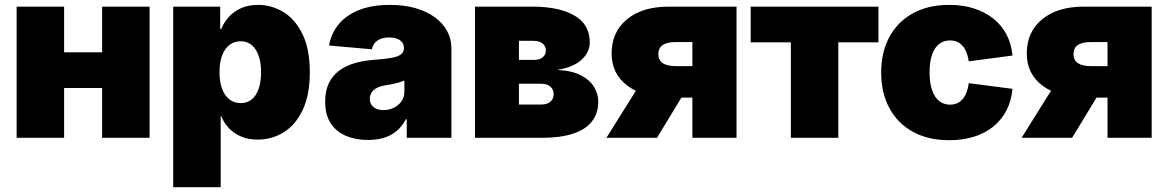

<svg xmlns="http://www.w3.org/2000/svg" viewBox="-20 -570 4832 794"><path d="M460.4 -353.5V-206.1H187V-353.5ZM245.1 -542.5V0H48.8V-542.5ZM598.6 -542.5V0H402.3V-542.5Z M696.3 204.1V-542.5H890.6V-450.2H895Q906.2 -478 927 -500.7Q947.8 -523.4 977.8 -536.6Q1007.8 -549.8 1047.4 -549.8Q1103 -549.8 1151.6 -520.5Q1200.2 -491.2 1230.7 -429.4Q1261.2 -367.7 1261.2 -271Q1261.2 -178.2 1232.2 -116.2Q1203.1 -54.2 1154.1 -23.4Q1105 7.3 1045.4 7.3Q1007.8 7.3 978 -5.1Q948.2 -17.6 927.5 -39.1Q906.7 -60.5 895.5 -88.4H892.6V204.1ZM975.1 -143.6Q1002 -143.6 1020.8 -158.7Q1039.6 -173.8 1049.6 -202.6Q1059.6 -231.4 1059.6 -271Q1059.6 -311 1049.6 -339.6Q1039.6 -368.2 1020.8 -383.8Q1002 -399.4 975.1 -399.4Q948.2 -399.4 928.5 -383.8Q908.7 -368.2 898.2 -339.6Q887.7 -311 887.7 -271Q887.7 -231.9 898.2 -203.4Q908.7 -174.8 928.5 -159.2Q948.2 -143.6 975.1 -143.6Z M1502.4 8.8Q1450.2 8.8 1409.9 -8.5Q1369.6 -25.9 1347.2 -60.8Q1324.7 -95.7 1324.7 -149.4Q1324.7 -194.3 1339.8 -225.8Q1355 -257.3 1382.3 -277.6Q1409.7 -297.9 1446 -308.6Q1482.4 -319.3 1524.9 -322.3Q1570.3 -325.7 1597.9 -330.6Q1625.5 -335.4 1637.9 -345Q1650.4 -354.5 1650.4 -370.1V-372.1Q1650.4 -385.7 1642.8 -395.3Q1635.3 -404.8 1621.8 -409.9Q1608.4 -415 1589.4 -415Q1570.8 -415 1555.7 -409.7Q1540.5 -404.3 1530.8 -393.6Q1521 -382.8 1518.1 -366.2L1340.8 -381.8Q1348.6 -429.2 1378.7 -467.3Q1408.7 -505.4 1462.4 -527.6Q1516.1 -549.8 1592.8 -549.8Q1650.9 -549.8 1698 -536.4Q1745.1 -522.9 1778.3 -498.5Q1811.5 -474.1 1829.1 -441.7Q1846.7 -409.2 1846.7 -370.6V0H1662.1V-76.7H1658.7Q1641.6 -45.9 1618.7 -27.1Q1595.7 -8.3 1566.7 0.2Q1537.6 8.8 1502.4 8.8ZM1565.9 -114.7Q1587.9 -114.7 1607.7 -124Q1627.4 -133.3 1639.9 -150.4Q1652.3 -167.5 1652.3 -192.4V-236.8Q1644.5 -233.9 1636 -231Q1627.4 -228 1617.4 -225.6Q1607.4 -223.1 1596.9 -221.2Q1586.4 -219.2 1574.2 -217.3Q1551.8 -213.9 1537.4 -205.8Q1522.9 -197.8 1516.1 -186.5Q1509.3 -175.3 1509.3 -161.1Q1509.3 -146.5 1516.6 -136Q1523.9 -125.5 1536.6 -120.1Q1549.3 -114.7 1565.9 -114.7Z M1944.3 0V-542.5H2182.6Q2292.5 -542.5 2355.7 -505.6Q2418.9 -468.8 2418.9 -394.5Q2418.9 -354 2384.8 -322.8Q2350.6 -291.5 2283.7 -280.8Q2344.2 -278.3 2381.8 -258.8Q2419.4 -239.3 2436.8 -210.2Q2454.1 -181.2 2454.1 -149.9Q2454.1 -101.1 2427.5 -67.4Q2400.9 -33.7 2348.6 -16.8Q2296.4 0 2219.7 0ZM2126 -137.7H2218.8Q2242.2 -137.7 2255.9 -149.2Q2269.5 -160.6 2269.5 -180.2Q2269.5 -200.2 2255.9 -211.9Q2242.2 -223.6 2218.8 -223.6H2126ZM2126 -322.3H2188.5Q2211.4 -322.3 2224.4 -333Q2237.3 -343.8 2237.3 -361.3Q2237.3 -380.4 2222.9 -390.9Q2208.5 -401.4 2182.6 -401.4H2126Z M3025.9 0H2843.3V-396H2773.9Q2738.3 -396 2720.5 -383.8Q2702.6 -371.6 2702.6 -345.7Q2702.6 -320.8 2721.2 -308.6Q2739.7 -296.4 2776.9 -296.4H2918.5V-166.5H2752Q2640.1 -166.5 2574.7 -215.6Q2509.3 -264.6 2509.3 -348.6Q2509.3 -438 2572.8 -490.2Q2636.2 -542.5 2744.6 -542.5H3025.9ZM2696.8 0H2487.8L2643.6 -249H2848.1Z M3250.5 0V-395H3084.5V-542.5H3612.8V-395H3446.8V0Z M3905.8 9.8Q3817.4 9.8 3754.4 -25.4Q3691.4 -60.5 3657.7 -123.5Q3624 -186.5 3624 -270Q3624 -353.5 3657.7 -416.5Q3691.4 -479.5 3754.4 -514.6Q3817.4 -549.8 3905.8 -549.8Q3962.4 -549.8 4008.3 -534.9Q4054.2 -520 4088.4 -492.7Q4122.6 -465.3 4142.6 -426.8Q4162.6 -388.2 4167 -340.3L3986.3 -316.4Q3982.9 -337.4 3976.6 -353.5Q3970.2 -369.6 3960.4 -380.6Q3950.7 -391.6 3937.7 -397.2Q3924.8 -402.8 3908.7 -402.8Q3882.8 -402.8 3863.8 -388.2Q3844.7 -373.5 3834.5 -344.2Q3824.2 -314.9 3824.2 -271Q3824.2 -227.1 3834.5 -197.3Q3844.7 -167.5 3863.8 -152.3Q3882.8 -137.2 3908.7 -137.2Q3924.8 -137.2 3937.7 -142.8Q3950.7 -148.4 3960.7 -159.9Q3970.7 -171.4 3977.1 -188Q3983.4 -204.6 3986.3 -226.1L4167 -202.6Q4162.6 -153.8 4142.8 -114.7Q4123 -75.7 4089.1 -47.6Q4055.2 -19.5 4008.8 -4.9Q3962.4 9.8 3905.8 9.8Z M4742.7 0H4560.1V-396H4490.7Q4455.1 -396 4437.3 -383.8Q4419.4 -371.6 4419.4 -345.7Q4419.4 -320.8 4438 -308.6Q4456.5 -296.4 4493.7 -296.4H4635.3V-166.5H4468.8Q4356.9 -166.5 4291.5 -215.6Q4226.1 -264.6 4226.1 -348.6Q4226.1 -438 4289.6 -490.2Q4353 -542.5 4461.4 -542.5H4742.7ZM4413.6 0H4204.6L4360.4 -249H4564.9Z"/></svg>

Font: Inter 16pt Black
Style: Regular
Weight: 900
Version: Version 4.001;git-66647c0bb